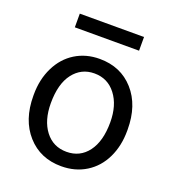

<svg xmlns="http://www.w3.org/2000/svg" viewBox="-131 -810 833 922"><g transform="rotate(20 285.0 -349.5)"><path d="M44.4 -269Q44.4 -346.7 75 -408.7Q105.5 -470.7 159.9 -504.4Q214.4 -538.1 284.2 -538.1Q392.1 -538.1 458.7 -463.4Q525.4 -388.7 525.4 -264.6V-258.3Q525.4 -181.2 495.8 -119.9Q466.3 -58.6 411.4 -24.4Q356.4 9.8 285.2 9.8Q177.7 9.8 111.1 -64.9Q44.4 -139.6 44.4 -262.7ZM135.3 -258.3Q135.3 -170.4 176 -117.2Q216.8 -64 285.2 -64Q354 -64 394.5 -117.9Q435.1 -171.9 435.1 -269Q435.1 -356 393.8 -409.9Q352.5 -463.9 284.2 -463.9Q217.3 -463.9 176.3 -410.6Q135.3 -357.4 135.3 -258.3ZM447.3 -639.6H119.1V-709.5H447.3Z"/></g></svg>

Font: Roboto
Style: Regular
Weight: 400
Designer: Google
Version: Version 2.001047; 2015